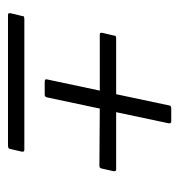

<svg xmlns="http://www.w3.org/2000/svg" viewBox="-4 -502 449 481"><g transform="rotate(90 220.5 -261.5)"><path d="M185 -149Q181 -149 179.5 -150.5Q178 -152 179 -155L207 -287H67Q63 -287 62.5 -288.5Q62 -290 62 -292L69 -322Q69 -326 71 -327Q73 -328 76 -328H216L244 -460Q244 -463 246 -464.5Q248 -466 252 -466H285Q287 -466 288 -464.5Q289 -463 289 -460L261 -328H405Q407 -328 408 -326.5Q409 -325 409 -322L402 -291Q402 -290 400.5 -288Q399 -286 395 -286L252 -287L224 -155Q223 -151 221 -150Q219 -149 217 -149ZM19 -57Q14 -57 13.5 -58.5Q13 -60 13 -63L20 -92Q20 -96 22 -97Q24 -98 29 -98H354Q358 -98 359 -97Q360 -96 360 -92L353 -62Q353 -60 351 -58.5Q349 -57 344 -57Z"/></g></svg>

Font: Glory Thin Light
Style: Italic
Weight: 300
Italic angle: -12°
Version: Version 1.011